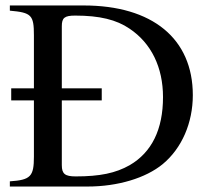

<svg xmlns="http://www.w3.org/2000/svg" viewBox="-20 -682 762 702"><path d="M16 -662V-643C95 -636 104 -627 104 -553V-359H21V-315H104V-109C104 -37 92 -24 16 -19V0H300C411 0 513 -31 575 -82C645 -140 685 -233 685 -334C685 -541 537 -662 286 -662ZM206 -315H352V-359H206V-586C206 -617 216 -625 255 -625C344 -625 406 -610 454 -577C533 -524 576 -436 576 -327C576 -209 535 -125 454 -78C403 -49 345 -37 257 -37C218 -37 206 -46 206 -78Z"/></svg>

Font: STIX Math
Style: Regular
Weight: 400
Designer: MicroPress Inc., with final additions and corrections provided by Coen Hoffman, Elsevier (retired)
Version: Version 1.1.0